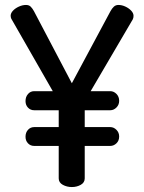

<svg xmlns="http://www.w3.org/2000/svg" viewBox="-20 -755 582 775"><path d="M270 0Q250 0 233.5 -9Q217 -18 217 -35V-166H118Q103 -166 93 -176.5Q83 -187 83 -203Q83 -220 93 -231Q103 -242 118 -242H217V-310H118Q103 -310 93 -320.5Q83 -331 83 -347Q83 -364 93 -375.5Q103 -387 118 -387H193L27 -677Q25 -680 24 -684Q23 -688 23 -691Q23 -702 32.5 -712Q42 -722 56.5 -728.5Q71 -735 85 -735Q97 -735 104 -728Q111 -721 117 -710L270 -419L426 -710Q432 -721 439.5 -728Q447 -735 458 -735Q472 -735 486 -728.5Q500 -722 509.5 -712Q519 -702 519 -691Q519 -683 516 -677L346 -387H425Q439 -387 450 -376Q461 -365 461 -348Q461 -332 450 -321Q439 -310 425 -310H322V-242H425Q439 -242 450 -231Q461 -220 461 -204Q461 -187 450 -176.5Q439 -166 425 -166H322V-35Q322 -18 306 -9Q290 0 270 0Z"/></svg>

Font: Dosis SemiBold
Style: Regular
Weight: 600
Designer: EdgarTolentino, PabloImpallari, IginoMarini
Foundry: EdgarTolentino, PabloImpallari, IginoMarini
Version: Version 3.001; ttfautohint (v1.8.2)